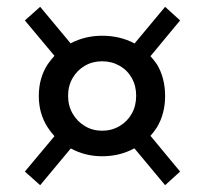

<svg xmlns="http://www.w3.org/2000/svg" viewBox="-20 -591 602 564"><path d="M280 -132Q230 -132 188 -155Q188 -155 188 -155L98 -47L53 -87L140 -191Q129 -203 120 -217Q94 -257 94 -309Q94 -362 120 -402Q129 -415 140 -427L53 -531L98 -571L188 -463Q188 -463 188 -464Q230 -486 280 -486Q332 -486 374 -464Q375 -463 375 -463L465 -571L509 -531L422 -426Q432 -415 441 -402Q465 -362 465 -309Q465 -257 441 -217Q432 -203 422 -192L509 -87L465 -47L375 -155Q375 -155 374 -155Q332 -132 280 -132ZM280 -207Q308 -207 331 -220.5Q354 -234 367 -257Q380 -280 380 -310Q380 -339 367 -362Q354 -385 331 -398Q308 -411 280 -411Q252 -411 229.5 -398Q207 -385 193.5 -362Q180 -339 180 -310Q180 -280 193.5 -257Q207 -234 229.5 -220.5Q252 -207 280 -207Z"/></svg>

Font: BioRhyme ExtraBold Medium
Style: Regular
Weight: 500
Version: Version 1.600;gftools[0.9.33]